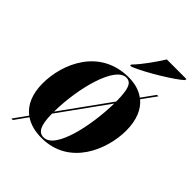

<svg xmlns="http://www.w3.org/2000/svg" viewBox="-232 -863 1020 1020"><g transform="rotate(45 278.5 -353.0)"><path d="M293 -604 291 -596H302C383 -629 520 -715 552 -746L555 -756H407C378 -710 331 -642 293 -604ZM45 50H56L108 -23C141 -1 182 10 231 10C440 10 522 -194 522 -336C522 -417 496 -473 456 -506L514 -586H503L449 -511C417 -535 376 -546 332 -546C114 -546 30 -347 30 -200C30 -120 56 -62 101 -28ZM323 -536C362 -536 374 -499 375 -408L179 -136C181 -318 240 -536 323 -536ZM237 0C199 0 180 -32 179 -121L375 -393C372 -222 324 0 237 0Z"/></g></svg>

Font: Noto Serif Display Condensed ExtraBold
Style: Italic
Weight: 800
Width: 3
Italic angle: -12°
Designer: Monotype Design Team
Foundry: Monotype Imaging Inc.
Version: Version 2.009